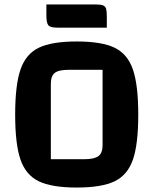

<svg xmlns="http://www.w3.org/2000/svg" viewBox="-20 -826 688 861"><path d="M324 -640Q436 -640 494 -612Q552 -584 576 -514.5Q600 -445 600 -312Q600 -179 576 -110Q552 -41 494 -13Q436 15 324 15Q212 15 154 -13Q96 -41 72 -110Q48 -179 48 -312Q48 -445 72 -514.5Q96 -584 154 -612Q212 -640 324 -640ZM357 -112Q403 -112 421.5 -126Q440 -140 440 -175V-513H289Q243 -513 225.5 -499Q208 -485 208 -450V-112ZM188 -757V-806H411Q433 -806 443 -801.5Q453 -797 456 -786Q459 -775 459 -752V-702H237Q205 -702 196.5 -713Q188 -724 188 -757Z"/></svg>

Font: Changa SemiBold
Style: Regular
Weight: 600
Designer: Eduardo Rodriguez Tunni
Foundry: Eduardo Rodriguez Tunni
Version: Version 2.002; ttfautohint (v1.5) -l 8 -r 50 -G 150 -x 14 -H